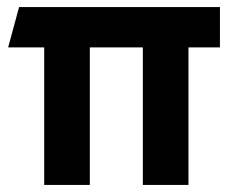

<svg xmlns="http://www.w3.org/2000/svg" viewBox="-20 -523 650 543"><path d="M602 -503V-389H513V0H384V-389H234V0H105V-389H3L34 -503Z"/></svg>

Font: Techna Sans
Style: Regular
Weight: 400
Designer: Carl Enlund
Version: Version 1.003